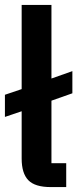

<svg xmlns="http://www.w3.org/2000/svg" viewBox="-23 -760 314 780"><path d="M246 0H183Q119 0 92 -28Q65 -56 65 -116V-308L-3 -285V-375L65 -398V-740H186V-441L271 -471V-381L186 -351V-97H246Z"/></svg>

Font: IBM Plex Sans Cond SmBld
Style: Regular
Weight: 600
Width: 3
Designer: Mike Abbink, Paul van der Laan, Pieter van Rosmalen
Foundry: Bold Monday
Version: Version 1.3